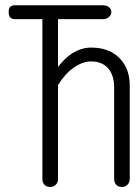

<svg xmlns="http://www.w3.org/2000/svg" viewBox="-20 -708 540 745"><path d="M379.9 -687.5H37.1Q12.7 -687.5 13.7 -661.1Q13.7 -633.8 37.1 -633.8H144.5V-12.7Q144.5 1 153.3 9.8Q162.1 17.6 174.8 17.6Q186.5 17.6 195.3 9.8Q205.1 1 205.1 -12.7V-377.9Q231.4 -420.9 265.6 -445.3Q300.8 -469.7 333 -469.7Q378.9 -469.7 402.3 -439.5Q422.9 -413.1 422.9 -369.1V-14.6Q422.9 0 431.6 9.8Q440.4 17.6 453.1 17.6Q464.8 17.6 473.6 9.8Q483.4 0 483.4 -14.6V-376Q483.4 -439.5 447.3 -478.5Q407.2 -523.4 333 -523.4Q296.9 -523.4 259.8 -501Q229.5 -480.5 205.1 -448.2V-633.8H379.9Q394.5 -633.8 403.3 -642.6Q412.1 -650.4 412.1 -661.1Q412.1 -671.9 403.3 -679.7Q394.5 -687.5 379.9 -687.5Z"/></svg>

Font: GulimChe
Style: Regular
Weight: 400
Monospace: yes
Version: Version 2.21